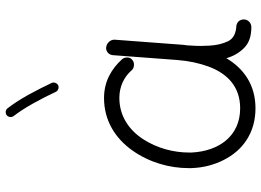

<svg xmlns="http://www.w3.org/2000/svg" viewBox="-142 -762 923 679"><g transform="rotate(-90 319.5 -422.5)"><path d="M275.9 -34.7C177.7 -34.7 124.5 -109.9 119.6 -206.1V-215.8C119.6 -269 134.3 -328.6 167.5 -378.9C200.7 -429.2 250 -461.9 313 -461.9C354.5 -461.9 387.2 -443.8 407.2 -421.9C416.5 -409.7 427.2 -410.2 430.7 -410.2C436 -410.2 441.4 -411.6 445.8 -415C457 -423.3 455.6 -433.6 455.6 -435.5C455.6 -441.9 453.6 -447.8 449.2 -452.6C415.5 -489.7 371.1 -516.1 312.5 -516.1C232.9 -516.1 169.9 -476.6 127 -416C84 -355.5 64.5 -283.2 64.5 -218.3V-206.5C65.9 -165.5 75.7 -127.9 92.8 -93.8C127 -24.9 189.9 19.5 275.9 19.5C358.4 19.5 416.5 -21.5 453.1 -83.5C460.4 -58.1 472.7 -37.1 489.7 -20.5C506.8 -3.4 531.2 4.9 563 4.9C578.1 4.9 590.3 -6.8 590.3 -22C589.8 -38.1 579.6 -45.4 569.3 -47.9C540.5 -49.3 522 -59.1 513.2 -77.6C504.4 -95.7 499 -117.7 497.6 -143.1C497.1 -152.8 496.6 -163.1 496.6 -173.3C496.6 -178.7 496.6 -195.3 498.5 -221.2C500 -230.5 501 -240.2 501.5 -250L518.6 -478V-480.5C518.6 -492.7 507.8 -506.3 492.7 -508.3C491.2 -508.8 490.2 -508.8 488.8 -508.8C477.5 -508.8 465.3 -500 463.9 -484.9L446.8 -257.3C443.8 -217.3 436 -180.7 423.8 -147C398.9 -79.6 352.5 -34.7 275.9 -34.7ZM251.5 -860.4C245.1 -854.5 245.1 -847.7 245.1 -845.7C245.1 -842.3 246.1 -838.9 248.5 -835.9C261.7 -818.8 276.9 -795.9 293 -767.1C309.1 -738.3 322.8 -711.4 334 -687C337.9 -678.7 346.2 -676.8 350.1 -676.8C352.5 -676.8 354.5 -677.2 356.9 -678.2C365.2 -681.6 367.2 -690.4 367.2 -694.8C367.2 -697.3 366.7 -699.2 365.7 -701.2C354 -726.6 339.8 -753.9 323.7 -783.7C307.1 -813.5 291 -837.9 275.9 -857.4C270 -864.7 263.2 -863.8 261.7 -863.8C257.8 -863.8 254.4 -862.8 251.5 -860.4Z"/></g></svg>

Font: Mikhak Light
Style: Regular
Weight: 300
Designer: Amin Abedi
Version: Version 3.2